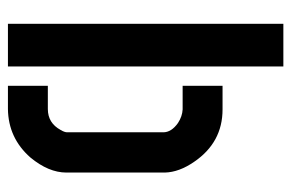

<svg xmlns="http://www.w3.org/2000/svg" viewBox="-145 -589 734 484"><g transform="rotate(90 222.0 -347.0)"><path d="M40 0V-694.3H147.5V0ZM196.3 0V-100.6H254.9Q290 -100.6 307.6 -132.8Q313.5 -142.6 313.5 -149.4V-391.6Q313.5 -412.1 290 -428.7Q273.4 -439.5 255.9 -440.4H196.3V-541H255.9Q338.9 -541 387.7 -469.7Q414.1 -431.6 415 -395.5V-147.5Q415 -102.5 377 -56.6Q328.1 -1 254.9 0Z"/></g></svg>

Font: Post No Bills Colombo
Style: Bold
Weight: 700
Designer: Kosala Senevirathne, Siva Puranthara, Lasantha Premarathna, Tharique Azeez
Foundry: Mooniak
Version: Version 1.220 ; ttfautohint (v1.6)